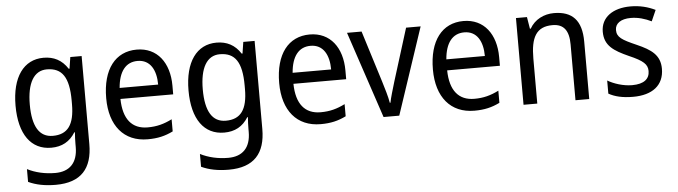

<svg xmlns="http://www.w3.org/2000/svg" viewBox="-48 -744 4171 1182"><g transform="rotate(-5 2037.5 -153.0)"><path d="M247 -546C124 -546 50 -443 50 -267C50 -89 123 10 247 10C313 10 362 -17 396 -72H400C398 -53 397 -18 397 0V19C397 117 346 167 258 167C194 167 135 153 86 128V207C133 229 188 240 255 240C411 240 482 159 482 8V-536H412L401 -465H396C360 -521 310 -546 247 -546ZM261 -473C355 -473 397 -413 397 -268V-246C397 -119 355 -62 263 -62C180 -62 138 -130 138 -266C138 -399 181 -473 261 -473Z M823 -546C691 -546 610 -443 610 -264C610 -94 696 10 843 10C906 10 951 -1 1000 -25V-100C950 -75 906 -63 849 -63C752 -63 699 -127 697 -252H1023V-306C1023 -447 950 -546 823 -546ZM822 -476C901 -476 936 -409 936 -320H698C706 -421 749 -476 822 -476Z M1316 -546C1193 -546 1119 -443 1119 -267C1119 -89 1192 10 1316 10C1382 10 1431 -17 1465 -72H1469C1467 -53 1466 -18 1466 0V19C1466 117 1415 167 1327 167C1263 167 1204 153 1155 128V207C1202 229 1257 240 1324 240C1480 240 1551 159 1551 8V-536H1481L1470 -465H1465C1429 -521 1379 -546 1316 -546ZM1330 -473C1424 -473 1466 -413 1466 -268V-246C1466 -119 1424 -62 1332 -62C1249 -62 1207 -130 1207 -266C1207 -399 1250 -473 1330 -473Z M1892 -546C1760 -546 1679 -443 1679 -264C1679 -94 1765 10 1912 10C1975 10 2020 -1 2069 -25V-100C2019 -75 1975 -63 1918 -63C1821 -63 1768 -127 1766 -252H2092V-306C2092 -447 2019 -546 1892 -546ZM1891 -476C1970 -476 2005 -409 2005 -320H1767C1775 -421 1818 -476 1891 -476Z M2301 0H2398L2577 -536H2487L2386 -212C2373 -168 2356 -113 2351 -84H2347C2341 -121 2324 -177 2311 -219L2212 -536H2122Z M2842 -546C2710 -546 2629 -443 2629 -264C2629 -94 2715 10 2862 10C2925 10 2970 -1 3019 -25V-100C2969 -75 2925 -63 2868 -63C2771 -63 2718 -127 2716 -252H3042V-306C3042 -447 2969 -546 2842 -546ZM2841 -476C2920 -476 2955 -409 2955 -320H2717C2725 -421 2768 -476 2841 -476Z M3401 -546C3340 -546 3282 -518 3251 -463H3246L3234 -536H3166V0H3251V-278C3251 -408 3285 -473 3386 -473C3456 -473 3487 -430 3487 -345V0H3572V-355C3572 -487 3514 -546 3401 -546Z M4034 -147C4034 -231 3981 -268 3892 -307C3803 -346 3773 -364 3773 -409C3773 -449 3808 -475 3870 -475C3915 -475 3958 -462 3997 -443L4027 -511C3982 -533 3932 -546 3874 -546C3765 -546 3691 -494 3691 -405C3691 -319 3747 -284 3838 -243C3926 -205 3951 -181 3951 -140C3951 -92 3917 -62 3843 -62C3787 -62 3729 -82 3692 -104V-23C3729 -2 3777 10 3843 10C3961 10 4034 -44 4034 -147Z"/></g></svg>

Font: Noto Sans Lao Looped SemiCondensed
Style: Regular
Weight: 400
Width: 4
Designer: Mark Frömberg, Ben Mitchell
Foundry: The Fontpad Ltd
Version: Version 1.002